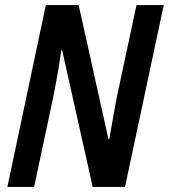

<svg xmlns="http://www.w3.org/2000/svg" viewBox="-20 -734 663 754"><path d="M9 0 160 -714H289L406 -187H409Q417 -231 425.5 -280Q434 -329 441 -363L516 -714H623L471 0H344L224 -537H221Q217 -508 211 -472Q205 -436 198.5 -401.5Q192 -367 187 -343L114 0Z"/></svg>

Font: Noto Sans Condensed SemiBold
Style: Italic
Weight: 600
Width: 3
Italic angle: -12°
Designer: Monotype Design Team
Foundry: Monotype Imaging Inc.
Version: Version 2.013; ttfautohint (v1.8.4.7-5d5b)